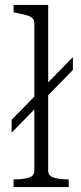

<svg xmlns="http://www.w3.org/2000/svg" viewBox="-20 -757 329 777"><path d="M27 -220V-272L275 -526V-474ZM175 -737V-66Q175 -45 198 -38Q221 -31 256 -31H258V0H35V-31H37Q73 -31 96 -38Q119 -45 119 -66V-662Q119 -676 111 -683.5Q103 -691 87 -695.5Q71 -700 46 -705L35 -707V-737Z"/></svg>

Font: Roboto Serif 36pt ExtraLight
Style: Regular
Weight: 250
Designer: Greg Gazdowicz
Foundry: Commercial Type
Version: Version 1.008